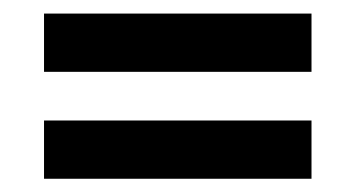

<svg xmlns="http://www.w3.org/2000/svg" viewBox="-20 -516 537 290"><path d="M46.5 -407.5V-495.5H450.5V-407.5ZM46.5 -246V-334H450.5V-246Z"/></svg>

Font: Big Shoulders Text Thin
Style: Bold
Weight: 700
Version: Version 2.002